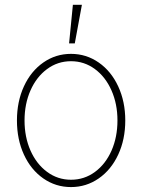

<svg xmlns="http://www.w3.org/2000/svg" viewBox="-20 -760 585 791"><path d="M49.8 -263.7Q49.8 -341.8 78.6 -404.3Q107.4 -466.8 158.4 -502.4Q209.5 -538.1 272.5 -538.1Q335.4 -538.1 386.7 -502.4Q438 -466.8 467 -404.1Q496.1 -341.3 496.1 -263.7Q496.1 -185.5 467 -123Q438 -60.5 386.7 -24.9Q335.4 10.7 272.5 10.7Q209.5 10.7 158.4 -24.9Q107.4 -60.5 78.6 -123Q49.8 -185.5 49.8 -263.7ZM463.9 -263.7Q463.9 -332 439.2 -387.7Q414.6 -443.4 370.8 -475.6Q327.1 -507.8 272.5 -507.8Q217.8 -507.8 174.1 -475.6Q130.4 -443.4 105.7 -387.7Q81.1 -332 81.1 -263.7Q81.1 -195.3 105.7 -139.6Q130.4 -84 174.1 -51.8Q217.8 -19.5 272.5 -19.5Q327.6 -19.5 371.3 -51.8Q415 -84 439.5 -139.6Q463.9 -195.3 463.9 -263.7ZM280.3 -740.2H317.4L288.1 -581.1H264.6Z"/></svg>

Font: Pretendard Std Thin
Style: Regular
Weight: 100
Designer: Base glyphs from Inter by Rasmus Andersson; Hangeul glyphs from Noto Sans CJK(Source Han Sans) by Jang Soo-young and Kan
Foundry: Kil Hyung-jin
Version: Version 1.309